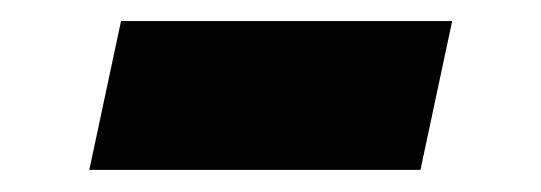

<svg xmlns="http://www.w3.org/2000/svg" viewBox="-20 -378 502 178"><path d="M92.2 -358.5 62.8 -220.5H369.8L399.2 -358.5Z"/></svg>

Font: Hussar Nova
Style: RgIta
Weight: 700
Foundry: Cannot Into Space Fonts
Version: Version 0.99